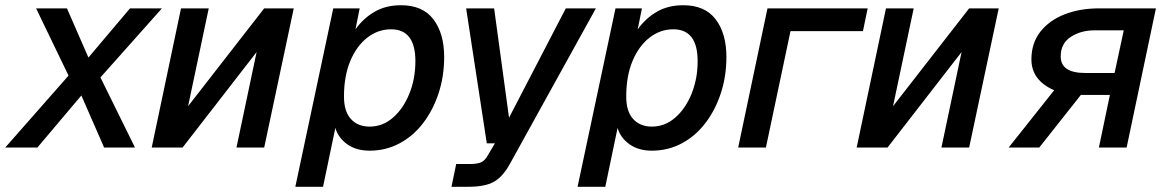

<svg xmlns="http://www.w3.org/2000/svg" viewBox="-44 -564 4458 734"><path d="M-24 0 218 -275 94 -532H212L294 -344L453 -532H575L340 -268L472 0H354L267 -199L99 0Z M536 0 648 -532H754L675 -158L966 -532H1079L966 0H860L937 -365L654 0Z M1085 150 1230 -532H1331L1315 -452Q1345 -494 1388 -519Q1431 -544 1489 -544Q1572 -544 1613 -490Q1654 -436 1654 -346Q1654 -273 1633 -208.5Q1612 -144 1574 -94Q1536 -44 1483.5 -16Q1431 12 1369 12Q1318 12 1283.5 -12.5Q1249 -37 1238 -75L1191 150ZM1369 -80Q1419 -80 1458.5 -114.5Q1498 -149 1521 -206Q1544 -263 1544 -330Q1544 -452 1451 -452Q1401 -452 1360 -420Q1319 -388 1295 -330.5Q1271 -273 1271 -195Q1271 -138 1297.5 -109Q1324 -80 1369 -80Z M1682 150 1700 63H1754Q1780 63 1795 56.5Q1810 50 1822 28L1848 -16H1817L1738 -532H1845L1902 -114L2119 -532H2234L1905 63Q1878 112 1844 131Q1810 150 1747 150Z M2164 150 2309 -532H2410L2394 -452Q2424 -494 2467 -519Q2510 -544 2568 -544Q2651 -544 2692 -490Q2733 -436 2733 -346Q2733 -273 2712 -208.5Q2691 -144 2653 -94Q2615 -44 2562.5 -16Q2510 12 2448 12Q2397 12 2362.5 -12.5Q2328 -37 2317 -75L2270 150ZM2448 -80Q2498 -80 2537.5 -114.5Q2577 -149 2600 -206Q2623 -263 2623 -330Q2623 -452 2530 -452Q2480 -452 2439 -420Q2398 -388 2374 -330.5Q2350 -273 2350 -195Q2350 -138 2376.5 -109Q2403 -80 2448 -80Z M2778 0 2890 -532H3273L3255 -445H2978L2884 0Z M3231 0 3343 -532H3449L3370 -158L3661 -532H3774L3661 0H3555L3632 -365L3349 0Z M3812 0 3986 -219Q3899 -257 3899 -337Q3899 -399 3933 -442.5Q3967 -486 4025.5 -509Q4084 -532 4157 -532H4375L4263 0H4157L4199 -201H4088L3929 0ZM4105 -285H4217L4252 -448H4140Q4088 -448 4049.5 -423Q4011 -398 4011 -348Q4011 -285 4105 -285Z"/></svg>

Font: Geist Medium
Style: Italic
Weight: 500
Italic angle: -12°
Designer: Basement.studio, Andrés Briganti, Mateo Zaragoza
Foundry: Basement.studio, Vercel, Andrés Briganti, Guido Ferreyra, Mateo Zaragoza
Version: Version 1.500; ttfautohint (v1.8.4.7-5d5b)